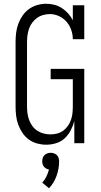

<svg xmlns="http://www.w3.org/2000/svg" viewBox="-20 -763 540 1023"><path d="M226 8Q202 8 178 1.5Q154 -5 134 -19.5Q114 -34 100 -54.5Q86 -75 77.5 -98Q69 -121 66 -145.5Q63 -170 63 -195V-540Q63 -564 66 -588.5Q69 -613 77.5 -636Q86 -659 100 -679.5Q114 -700 134 -714.5Q154 -729 178 -736Q202 -743 226 -743Q248 -743 269.5 -737.5Q291 -732 309.5 -720Q328 -708 343 -691.5Q358 -675 368 -655V-735H429V-554H368Q368 -579 359.5 -603.5Q351 -628 334.5 -647Q318 -666 294.5 -677Q271 -688 246 -688Q228 -688 210 -683Q192 -678 177.5 -667.5Q163 -657 152 -642.5Q141 -628 135 -611Q129 -594 126.5 -576Q124 -558 124 -540V-195Q124 -177 126.5 -158.5Q129 -140 135.5 -123Q142 -106 153 -91Q164 -76 179.5 -66Q195 -56 213 -51.5Q231 -47 249 -47Q267 -47 284.5 -51.5Q302 -56 316.5 -66.5Q331 -77 341.5 -92Q352 -107 358 -124Q364 -141 366 -159Q368 -177 368 -195V-341H250V-396H429V0H376V-118Q369 -92 356.5 -68Q344 -44 324.5 -26Q305 -8 279 0Q253 8 226 8ZM241 240 205 210Q219 195 227.5 177Q236 159 241 140Q233 139 226 135Q219 131 214 125Q209 119 207 111.5Q205 104 205 96Q205 87 208 78Q211 69 217.5 63Q224 57 232.5 54Q241 51 250 51Q259 51 267.5 54Q276 57 282.5 63Q289 69 292 78Q295 87 295 96Q295 135 281.5 173.5Q268 212 241 240Z"/></svg>

Font: Iosevka Curly Slab Light
Style: Regular
Weight: 300
Monospace: yes
Designer: Belleve Invis
Foundry: Belleve Invis
Version: Version 22.1.2; ttfautohint (v1.8.4)